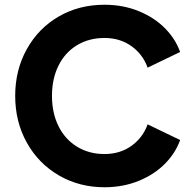

<svg xmlns="http://www.w3.org/2000/svg" viewBox="-20 -777 812 809"><path d="M44 -373Q44 -482 93 -570Q142 -658 227.5 -707.5Q313 -757 420 -757Q498 -757 563.5 -730.5Q629 -704 674 -659Q719 -614 739 -558L602 -492Q582 -548 534 -582.5Q486 -617 420 -617Q355 -617 304.5 -586.5Q254 -556 226.5 -500.5Q199 -445 199 -373Q199 -301 226.5 -245.5Q254 -190 304.5 -159Q355 -128 420 -128Q486 -128 534 -162.5Q582 -197 602 -253L739 -187Q719 -131 674 -86Q629 -41 563.5 -14.5Q498 12 420 12Q314 12 228 -38Q142 -88 93 -176Q44 -264 44 -373Z"/></svg>

Font: Eudoxus Sans ExtraBold
Style: Regular
Weight: 800
Designer: Stijn de Vries
Foundry: tokotype
Version: Version 2.005